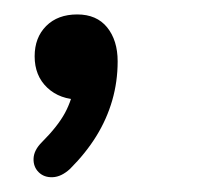

<svg xmlns="http://www.w3.org/2000/svg" viewBox="-20 -134 273 266"><path d="M77 100Q65 111 53 111.5Q41 112 33.5 104.5Q26 97 26.5 85.5Q27 74 38 63Q60 41 70 22.5Q80 4 84 -20L91 4Q63 4 45.5 -12.5Q28 -29 28 -56Q28 -82 44 -98Q60 -114 87 -114Q114 -114 128.5 -96Q143 -78 143 -49Q143 -21 135.5 5Q128 31 113.5 54.5Q99 78 77 100Z"/></svg>

Font: Nunito ExtraLight Medium
Style: Italic
Weight: 500
Italic angle: -9°
Version: Version 3.602